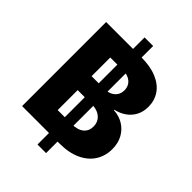

<svg xmlns="http://www.w3.org/2000/svg" viewBox="-260 -951 1175 1175"><g transform="rotate(45 327.5 -363.5)"><path d="M284.2 99.6V-827.1H358.4V99.6ZM51.3 0V-727.5H353.5Q434.6 -727.5 490 -704.1Q545.4 -680.7 573.5 -639.2Q601.6 -597.7 601.6 -543Q601.6 -501.5 584.5 -468.5Q567.4 -435.5 537.1 -414.1Q506.8 -392.6 466.3 -383.3V-379.4Q511.2 -377.4 548.1 -355.5Q585 -333.5 606.7 -294.9Q628.4 -256.3 628.4 -204.6Q628.4 -145 599.1 -98.9Q569.8 -52.7 513.2 -26.4Q456.5 0 376 0ZM222.7 -136.7H341.8Q394 -136.7 421.6 -158.9Q449.2 -181.2 449.2 -220.2Q449.2 -247.6 436.3 -267.6Q423.3 -287.6 399.9 -298.6Q376.5 -309.6 343.8 -309.6H222.7ZM222.7 -430.2H331.5Q359.9 -430.2 381.1 -439.9Q402.3 -449.7 414.3 -468Q426.3 -486.3 426.3 -511.2Q426.3 -547.9 401.1 -569.8Q376 -591.8 332.5 -591.8H222.7Z"/></g></svg>

Font: Inter 24pt ExtraBold
Style: Regular
Weight: 800
Designer: Rasmus Andersson
Foundry: rsms
Version: Version 4.001;git-66647c0bb